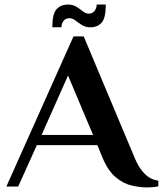

<svg xmlns="http://www.w3.org/2000/svg" viewBox="-20 -820 716 844"><path d="M628 4Q595 4 558.5 -4.5Q522 -13 488.5 -41Q455 -69 431 -126L408 -182H142L60 0H8L303 -660H348L572 -126Q590 -82 616 -56Q642 -30 676 -26V-1Q668 1 653.5 2.5Q639 4 628 4ZM163 -227H389L279 -488ZM210 -700Q210 -760 229 -780Q248 -800 278 -800Q301 -800 316.5 -790Q332 -780 344.5 -770Q357 -760 370 -760Q387 -760 396 -772.5Q405 -785 405 -800H445Q445 -740 426.5 -720Q408 -700 378 -700Q356 -700 340 -710Q324 -720 311.5 -730Q299 -740 285 -740Q268 -740 259 -727.5Q250 -715 250 -700Z"/></svg>

Font: El Messiri
Style: Regular
Weight: 400
Designer: Mohamed Gaber
Foundry: Kief Type Foundry
Version: Version 2.020